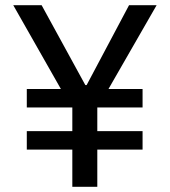

<svg xmlns="http://www.w3.org/2000/svg" viewBox="-20 -718 654 738"><path d="M528 -143V-214H354V-305H528V-376H397L582 -698H476L313 -391H308L140 -698H31L214 -376H83V-305H258V-214H83V-143H258V0H354V-143Z"/></svg>

Font: IBM Plex Thai Text
Style: Regular
Weight: 450
Designer: Mike Abbink, Paul van der Laan, Pieter van Rosmalen, Ben Mitchell, Mark Frömberg
Foundry: Bold Monday
Version: Version 1.0